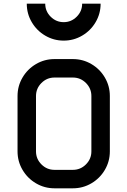

<svg xmlns="http://www.w3.org/2000/svg" viewBox="-20 -1020 690 1040"><path d="M175 -500V-200Q175 -159 204.5 -129.5Q234 -100 275 -100H375Q416 -100 445.5 -129.5Q475 -159 475 -200V-500Q475 -541 445.5 -570.5Q416 -600 375 -600H275Q234 -600 204.5 -570.5Q175 -541 175 -500ZM75 -500Q75 -554 102 -600Q129 -646 175 -673Q221 -700 275 -700H375Q429 -700 475 -673Q521 -646 548 -600Q575 -554 575 -500V-200Q575 -146 548 -100Q521 -54 475 -27Q429 0 375 0H275Q221 0 175 -27Q129 -54 102 -100Q75 -146 75 -200ZM325 -900Q366 -900 395.5 -929.5Q425 -959 425 -1000H525Q525 -946 498 -900Q471 -854 425 -827Q379 -800 325 -800Q271 -800 225 -827Q179 -854 152 -900Q125 -946 125 -1000H225Q225 -959 254.5 -929.5Q284 -900 325 -900Z"/></svg>

Font: Monoikos Medium
Style: Regular
Weight: 500
Designer: Brian Krent
Version: Version 0.088